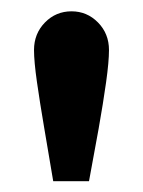

<svg xmlns="http://www.w3.org/2000/svg" viewBox="-20 -794 258 346"><path d="M75.9 -467.5Q67.5 -517.6 59.6 -563.9Q51.7 -610.2 46.5 -646.8Q41.3 -683.4 41.3 -703.9Q41.3 -733.3 61 -753.5Q80.7 -773.6 108.9 -773.6Q136.8 -773.6 156.6 -753.5Q176.4 -733.3 176.4 -703.9Q176.4 -682.9 171.2 -645.8Q166 -608.7 157.8 -562.4Q149.5 -516.1 140.4 -467.5Z"/></svg>

Font: Reddit Sans Condensed
Style: Regular
Weight: 400
Designer: Stephen Hutchings
Foundry: Reddit
Version: Version 1.014